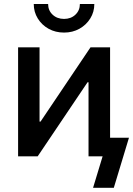

<svg xmlns="http://www.w3.org/2000/svg" viewBox="-20 -776 660 953"><path d="M526.4 0H419.4V-367.7H414.6L167 0H69.8V-541H176.3V-172.4H181.2L429.2 -541H526.4ZM297.9 -614.3Q255.4 -614.3 221.4 -633.1Q187.5 -651.9 167.5 -684.3Q147.5 -716.8 147.5 -756.3H218.8Q218.8 -724.1 241.2 -703.1Q263.7 -682.1 297.9 -682.1Q332 -682.1 354.2 -703.1Q376.5 -724.1 376.5 -756.3H448.2Q448.2 -716.8 428.2 -684.6Q408.2 -652.3 374.3 -633.3Q340.3 -614.3 297.9 -614.3ZM441.9 156.2 489.3 0H454.6V-92.3H620.1L544.9 156.2Z"/></svg>

Font: Inter 17pt Medium
Style: Regular
Weight: 500
Version: Version 4.001;git-66647c0bb